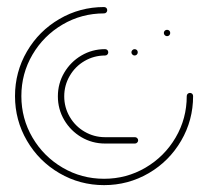

<svg xmlns="http://www.w3.org/2000/svg" viewBox="-20 -539 606 559"><path d="M362.6 -386.7Q362.6 -390.4 365.4 -393.1Q368.1 -395.9 371.9 -395.9Q375.9 -395.9 378.5 -393.3Q381.1 -390.7 381.1 -386.7Q381.1 -383 378.5 -380.2Q375.9 -377.4 371.9 -377.4Q368.1 -377.4 365.4 -380.2Q362.6 -383 362.6 -386.7ZM382.2 -130.4Q382.2 -126.7 379.4 -123.9Q376.7 -121.1 373 -121.1H285.9Q248.5 -121.1 217 -139.6Q185.6 -158.1 167 -189.6Q148.5 -221.1 148.5 -258.5Q148.5 -295.9 167 -327.4Q185.6 -358.9 217 -377.4Q248.5 -395.9 285.9 -395.9Q290 -395.9 292.6 -393.3Q295.2 -390.7 295.2 -386.7Q295.2 -383 292.6 -380.2Q290 -377.4 285.9 -377.4Q253.7 -377.4 226.3 -361.5Q198.9 -345.6 183 -318.1Q167 -290.7 167 -258.5Q167 -226.3 183 -198.9Q198.9 -171.5 226.3 -155.6Q253.7 -139.6 285.9 -139.6H373Q376.7 -139.6 379.4 -136.9Q382.2 -134.1 382.2 -130.4ZM457 -443Q457 -447 459.8 -449.6Q462.6 -452.2 466.3 -452.2Q470.4 -452.2 473 -449.6Q475.6 -447 475.6 -443Q475.6 -439.3 473 -436.5Q470.4 -433.7 466.3 -433.7Q462.6 -433.7 459.8 -436.5Q457 -439.3 457 -443ZM533 -268.5Q537 -268.5 539.6 -265.9Q542.2 -263.3 542.2 -259.3Q542.2 -188.9 507.4 -129.3Q472.6 -69.6 413 -34.8Q353.3 0 283 0Q212.6 0 153 -34.8Q93.3 -69.6 58.5 -129.3Q23.7 -188.9 23.7 -259.3Q23.7 -329.6 58.5 -389.3Q93.3 -448.9 153 -483.7Q212.6 -518.5 283 -518.5Q287 -518.5 289.6 -515.9Q292.2 -513.3 292.2 -509.3Q292.2 -505.6 289.6 -502.8Q287 -500 283 -500Q217.4 -500 162.2 -467.6Q107 -435.2 74.6 -380Q42.2 -324.8 42.2 -259.3Q42.2 -193.7 74.6 -138.5Q107 -83.3 162.2 -50.9Q217.4 -18.5 283 -18.5Q348.5 -18.5 403.7 -50.9Q458.9 -83.3 491.3 -138.5Q523.7 -193.7 523.7 -259.3Q523.7 -263.3 526.5 -265.9Q529.3 -268.5 533 -268.5Z"/></svg>

Font: 26F Galaxy Sans Hairline
Style: Regular
Weight: 50
Designer: C₂₉H₂₅N₃O₅
Version: Version 1.100